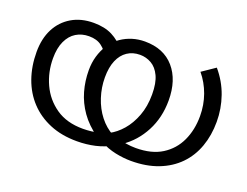

<svg xmlns="http://www.w3.org/2000/svg" viewBox="-93 -751 1222 948"><g transform="rotate(20 517.5 -277.0)"><path d="M661 12Q621 12 578 3Q535 -6 493 -29Q487 -32 477.5 -36Q468 -40 463 -43Q408 -82 375 -129Q342 -176 327 -229Q312 -282 312 -338Q312 -378 322 -412Q332 -446 349 -473L356 -484Q376 -511 402.5 -529Q429 -547 460 -556.5Q491 -566 525 -566Q624 -566 679 -502.5Q734 -439 734 -332Q734 -242 696 -169.5Q658 -97 593 -53Q585 -47 577.5 -42.5Q570 -38 560 -33Q518 -9 472 1.5Q426 12 376 12Q296 12 233.5 -14Q171 -40 127.5 -86.5Q84 -133 61.5 -196.5Q39 -260 39 -335Q39 -405 65.5 -456.5Q92 -508 141 -537Q190 -566 256 -566Q314 -566 354 -545.5Q394 -525 421 -490L362 -431Q349 -457 323.5 -476.5Q298 -496 257 -496Q219 -496 189.5 -478Q160 -460 143 -423.5Q126 -387 126 -333Q126 -261 155 -198Q184 -135 241 -95.5Q298 -56 383 -56Q404 -56 426 -58.5Q448 -61 469 -66Q480 -70 492 -74Q504 -78 514 -82Q549 -100 579 -134.5Q609 -169 628 -219Q647 -269 647 -332Q647 -392 630 -428Q613 -464 585 -480Q557 -496 525 -496Q487 -496 458.5 -477Q430 -458 414.5 -421.5Q399 -385 399 -332Q399 -279 415.5 -228.5Q432 -178 462.5 -139Q493 -100 534 -78Q544 -74 552 -73.5Q560 -73 570 -69Q587 -64 611 -60Q635 -56 661 -56Q744 -56 798 -90Q852 -124 879 -182Q906 -240 906 -312Q906 -371 887 -424Q868 -477 833 -519L902 -566Q948 -512 970.5 -447.5Q993 -383 993 -314Q993 -243 971.5 -183Q950 -123 907.5 -79.5Q865 -36 803 -12Q741 12 661 12Z"/></g></svg>

Font: lmalayalam05
Style: Book
Weight: 400
Designer: Jelle Bosma - Monotype Design Team
Foundry: Monotype Imaging Inc.
Version: Version 2.003